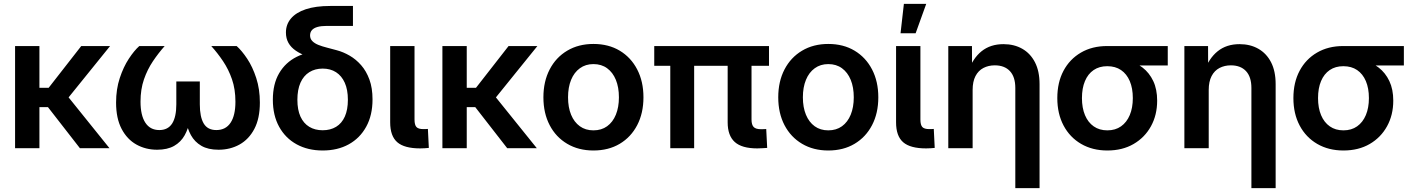

<svg xmlns="http://www.w3.org/2000/svg" viewBox="-20 -758 7222 982"><path d="M181.6 -522.5V0H57.1V-522.5ZM543 -522.5 290.5 -210H151.4L146 -309.1H229L395.5 -522.5ZM388.7 0 221.2 -215.3 308.6 -287.6 540 0Z M783.7 7.8Q725.1 7.8 677.5 -18.8Q629.9 -45.4 601.8 -99.1Q573.7 -152.8 573.7 -233.4Q573.7 -301.8 592.5 -358.6Q611.3 -415.5 638.7 -457.3Q666 -499 692.4 -522.5H822.3Q790.5 -486.8 762.2 -444.8Q733.9 -402.8 716.3 -352.1Q698.7 -301.3 698.7 -238.3Q698.7 -168 723.4 -130.4Q748 -92.8 794.9 -92.8Q838.9 -92.8 860.4 -126.2Q881.8 -159.7 881.8 -224.6V-341.3H1002V-224.6Q1002 -159.7 1022 -126.2Q1042 -92.8 1086.4 -92.8Q1134.3 -92.8 1159.2 -130.1Q1184.1 -167.5 1184.1 -237.8Q1184.1 -301.8 1166.5 -352.5Q1148.9 -403.3 1120.8 -445.1Q1092.8 -486.8 1060.5 -522.5H1190.4Q1216.8 -499 1244.4 -457.5Q1272 -416 1290.5 -359.1Q1309.1 -302.2 1309.1 -233.4Q1309.1 -152.3 1281 -98.9Q1252.9 -45.4 1205.1 -18.8Q1157.2 7.8 1097.7 7.8Q1044.4 7.8 1010 -12.2Q975.6 -32.2 956.5 -66.9Q937.5 -101.6 930.2 -145.5H951.2Q943.8 -100.6 924.3 -65.9Q904.8 -31.2 870.4 -11.7Q835.9 7.8 783.7 7.8Z M1630.4 11.7Q1554.7 11.7 1497.3 -19.8Q1439.9 -51.3 1407.7 -109.6Q1375.5 -168 1375.5 -248Q1375.5 -328.6 1407.7 -383.5Q1439.9 -438.5 1497.3 -467.3Q1554.7 -496.1 1630.4 -496.1V-449.2Q1586.9 -457.5 1552.2 -469.7Q1517.6 -481.9 1492.9 -498.8Q1468.3 -515.6 1455.3 -538.6Q1442.4 -561.5 1442.4 -591.8Q1442.4 -632.8 1468 -663.3Q1493.7 -693.8 1543.9 -710.7Q1594.2 -727.5 1668.9 -727.5H1785.2V-625.5H1651.4Q1622.1 -625.5 1603 -619.9Q1584 -614.3 1575 -603.5Q1565.9 -592.8 1565.9 -576.7Q1565.9 -559.6 1577.4 -547.9Q1588.9 -536.1 1608.4 -528.3Q1627.9 -520.5 1652.3 -514.4Q1676.8 -508.3 1702.6 -501Q1735.8 -492.2 1768.3 -473.4Q1800.8 -454.6 1827.1 -424.6Q1853.5 -394.5 1869.4 -351.3Q1885.3 -308.1 1885.3 -249.5Q1885.3 -168.5 1853 -109.9Q1820.8 -51.3 1763.7 -19.8Q1706.5 11.7 1630.4 11.7ZM1630.4 -91.8Q1669.9 -91.8 1699 -109.4Q1728 -127 1743.7 -161.9Q1759.3 -196.8 1759.3 -247.6Q1759.3 -299.3 1743.4 -334.7Q1727.5 -370.1 1698.7 -388.7Q1669.9 -407.2 1630.4 -407.2Q1591.3 -407.2 1562 -388.9Q1532.7 -370.6 1516.8 -335Q1501 -299.3 1501 -247.6Q1501 -196.3 1516.8 -161.6Q1532.7 -127 1561.8 -109.4Q1590.8 -91.8 1630.4 -91.8Z M2129.4 1Q2048.3 1 2012 -30.5Q1975.6 -62 1975.6 -132.3V-522.5H2100.1V-146.5Q2100.1 -119.1 2109.9 -108.4Q2119.6 -97.7 2145.5 -97.7Q2151.9 -97.7 2158 -97.9Q2164.1 -98.1 2168.5 -98.6L2173.3 -1.5Q2164.1 -0.5 2152.8 0.2Q2141.6 1 2129.4 1Z M2367.2 -522.5V0H2242.7V-522.5ZM2728.5 -522.5 2476.1 -210H2336.9L2331.5 -309.1H2414.6L2581.1 -522.5ZM2574.2 0 2406.7 -215.3 2494.1 -287.6 2725.6 0Z M3015.1 11.7Q2939 11.7 2881.1 -22.5Q2823.2 -56.6 2791.3 -117.9Q2759.3 -179.2 2759.3 -260.3Q2759.3 -341.3 2791.3 -402.8Q2823.2 -464.4 2881.1 -498.8Q2939 -533.2 3015.1 -533.2Q3092.3 -533.2 3149.7 -498.8Q3207 -464.4 3239 -402.8Q3271 -341.3 3271 -260.3Q3271 -179.2 3239 -117.9Q3207 -56.6 3149.7 -22.5Q3092.3 11.7 3015.1 11.7ZM3015.1 -91.3Q3056.2 -91.3 3085.2 -112.3Q3114.3 -133.3 3129.9 -171.4Q3145.5 -209.5 3145.5 -260.3Q3145.5 -311.5 3129.9 -349.6Q3114.3 -387.7 3085.2 -408.9Q3056.2 -430.2 3015.1 -430.2Q2975.1 -430.2 2945.8 -408.9Q2916.5 -387.7 2900.9 -349.6Q2885.3 -311.5 2885.3 -260.3Q2885.3 -209 2900.9 -171.1Q2916.5 -133.3 2945.6 -112.3Q2974.6 -91.3 3015.1 -91.3Z M3853 1Q3774.4 1 3738 -31.7Q3701.7 -64.5 3701.7 -132.3V-495.1H3823.7V-146.5Q3823.7 -120.1 3834.5 -108.6Q3845.2 -97.2 3871.6 -97.2Q3879.4 -97.2 3886.2 -97.4Q3893.1 -97.7 3898.9 -98.1L3903.8 -1.5Q3893.1 -1 3879.9 0Q3866.7 1 3853 1ZM3408.2 0V-495.1H3530.3V0ZM3326.2 -421.4V-522.5H3913.1V-421.4Z M4216.3 11.7Q4140.1 11.7 4082.3 -22.5Q4024.4 -56.6 3992.4 -117.9Q3960.4 -179.2 3960.4 -260.3Q3960.4 -341.3 3992.4 -402.8Q4024.4 -464.4 4082.3 -498.8Q4140.1 -533.2 4216.3 -533.2Q4293.5 -533.2 4350.8 -498.8Q4408.2 -464.4 4440.2 -402.8Q4472.2 -341.3 4472.2 -260.3Q4472.2 -179.2 4440.2 -117.9Q4408.2 -56.6 4350.8 -22.5Q4293.5 11.7 4216.3 11.7ZM4216.3 -91.3Q4257.3 -91.3 4286.4 -112.3Q4315.4 -133.3 4331.1 -171.4Q4346.7 -209.5 4346.7 -260.3Q4346.7 -311.5 4331.1 -349.6Q4315.4 -387.7 4286.4 -408.9Q4257.3 -430.2 4216.3 -430.2Q4176.3 -430.2 4147 -408.9Q4117.7 -387.7 4102.1 -349.6Q4086.4 -311.5 4086.4 -260.3Q4086.4 -209 4102.1 -171.1Q4117.7 -133.3 4146.7 -112.3Q4175.8 -91.3 4216.3 -91.3Z M4716.8 1Q4635.7 1 4599.4 -30.5Q4563 -62 4563 -132.3V-522.5H4687.5V-146.5Q4687.5 -119.1 4697.3 -108.4Q4707 -97.7 4732.9 -97.7Q4739.3 -97.7 4745.4 -97.9Q4751.5 -98.1 4755.9 -98.6L4760.7 -1.5Q4751.5 -0.5 4740.2 0.2Q4729 1 4716.8 1ZM4585.9 -587.9 4603 -738.3H4717.3L4663.1 -587.9Z M4954.6 -297.9V0H4830.1V-522.5H4951.2L4951.7 -390.1H4930.7Q4955.1 -459.5 5000.2 -495.8Q5045.4 -532.2 5112.3 -532.2Q5167 -532.2 5208.5 -508.5Q5250 -484.9 5273.4 -439.5Q5296.9 -394 5296.9 -327.6V204.1H5172.9V-308.1Q5172.9 -364.7 5145.3 -394.3Q5117.7 -423.8 5067.9 -423.8Q5035.6 -423.8 5009.8 -410.4Q4983.9 -397 4969.2 -368.9Q4954.6 -340.8 4954.6 -297.9Z M5643.6 11.7Q5567.4 11.7 5509.5 -22Q5451.7 -55.7 5419.7 -116Q5387.7 -176.3 5387.7 -256.3Q5387.7 -336.4 5419.4 -396Q5451.2 -455.6 5508.5 -489Q5565.9 -522.5 5642.6 -522.5H5952.6V-423.3H5739.3L5642.6 -419.4Q5602.5 -419.4 5573.5 -399.7Q5544.4 -379.9 5529.1 -343.3Q5513.7 -306.6 5513.7 -256.3Q5513.7 -206.1 5529.3 -168.9Q5544.9 -131.8 5574 -111.6Q5603 -91.3 5643.6 -91.3Q5684.6 -91.3 5713.6 -111.8Q5742.7 -132.3 5758.3 -169.4Q5773.9 -206.5 5773.9 -256.3Q5773.9 -306.6 5758.3 -343.3Q5742.7 -379.9 5713.6 -399.7Q5684.6 -419.4 5643.6 -419.4V-464.8Q5696.3 -464.8 5742.4 -452.1Q5788.6 -439.5 5823.5 -412.6Q5858.4 -385.7 5878.4 -343.5Q5898.4 -301.3 5898.4 -243.2Q5898.4 -169.9 5866.7 -112.3Q5835 -54.7 5777.8 -21.5Q5720.7 11.7 5643.6 11.7Z M6162.1 -297.9V0H6037.6V-522.5H6158.7L6159.2 -390.1H6138.2Q6162.6 -459.5 6207.8 -495.8Q6252.9 -532.2 6319.8 -532.2Q6374.5 -532.2 6416 -508.5Q6457.5 -484.9 6481 -439.5Q6504.4 -394 6504.4 -327.6V204.1H6380.4V-308.1Q6380.4 -364.7 6352.8 -394.3Q6325.2 -423.8 6275.4 -423.8Q6243.2 -423.8 6217.3 -410.4Q6191.4 -397 6176.8 -368.9Q6162.1 -340.8 6162.1 -297.9Z M6851.1 11.7Q6774.9 11.7 6717 -22Q6659.2 -55.7 6627.2 -116Q6595.2 -176.3 6595.2 -256.3Q6595.2 -336.4 6627 -396Q6658.7 -455.6 6716.1 -489Q6773.4 -522.5 6850.1 -522.5H7160.2V-423.3H6946.8L6850.1 -419.4Q6810.1 -419.4 6781 -399.7Q6752 -379.9 6736.6 -343.3Q6721.2 -306.6 6721.2 -256.3Q6721.2 -206.1 6736.8 -168.9Q6752.4 -131.8 6781.5 -111.6Q6810.5 -91.3 6851.1 -91.3Q6892.1 -91.3 6921.1 -111.8Q6950.2 -132.3 6965.8 -169.4Q6981.4 -206.5 6981.4 -256.3Q6981.4 -306.6 6965.8 -343.3Q6950.2 -379.9 6921.1 -399.7Q6892.1 -419.4 6851.1 -419.4V-464.8Q6903.8 -464.8 6950 -452.1Q6996.1 -439.5 7031 -412.6Q7065.9 -385.7 7085.9 -343.5Q7106 -301.3 7106 -243.2Q7106 -169.9 7074.2 -112.3Q7042.5 -54.7 6985.4 -21.5Q6928.2 11.7 6851.1 11.7Z"/></svg>

Font: Inter 28pt SemiBold
Style: Regular
Weight: 600
Designer: Rasmus Andersson
Foundry: rsms
Version: Version 4.001;git-66647c0bb